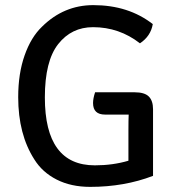

<svg xmlns="http://www.w3.org/2000/svg" viewBox="-20 -716 682 749"><path d="M351 -356H505Q544 -356 560.5 -339.5Q577 -323 577 -290V-30Q465 13 332 13Q257 13 201 -15.5Q145 -44 114 -94Q51 -192 51 -337Q51 -429 76 -500Q101 -571 144 -612Q229 -696 344 -696Q481 -696 576 -622Q568 -575 526 -547Q445 -610 343 -610Q259 -610 207 -544Q155 -478 155 -336Q155 -71 350 -71Q420 -71 481 -89V-206Q481 -250 482 -269H390Q343 -269 343 -314Q343 -332 351 -356Z"/></svg>

Font: Signika Negative
Style: Regular
Weight: 400
Designer: Anna Giedrys
Foundry: Anna Giedrys
Version: Version 1.001